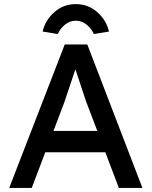

<svg xmlns="http://www.w3.org/2000/svg" viewBox="-20 -917 740 937"><path d="M25 0 296 -700H406L675 0H560L494 -174H201L135 0ZM188 -763Q201 -819 245.5 -858Q290 -897 350 -897Q410 -897 454.5 -858Q499 -819 512 -763L438 -751Q426 -778 402.5 -797Q379 -816 350 -816Q321 -816 297.5 -797Q274 -778 262 -751ZM241 -278H455L400 -422L348 -579Q301 -437 294 -418Z"/></svg>

Font: Easer Grotesk
Style: Regular
Weight: 400
Designer: Boardeaser, Bonnie Shaver-Troup, Thomas Jockin
Foundry: Lexend
Version: Version 1.008;Glyphs 3.1.2 (3151)